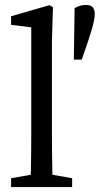

<svg xmlns="http://www.w3.org/2000/svg" viewBox="-20 -760 405 780"><path d="M25 -694 181 -739 195 -731 191 -589V-210Q191 -170 191.5 -130Q192 -90 193 -50L273 -36V0H25V-36L105 -50Q106 -91 106.5 -130.5Q107 -170 107 -210V-649L25 -659ZM329 -740Q349 -740 357 -730Q365 -720 365 -703Q365 -692 362 -677Q359 -662 354 -644.5Q349 -627 343 -608.5Q337 -590 331 -572L312 -518H280L283 -727Q306 -740 329 -740Z"/></svg>

Font: Source Serif Pro
Style: Regular
Weight: 400
Designer: Frank Grießhammer
Foundry: Adobe Systems Incorporated
Version: Version 2.000;PS 1.000;hotconv 16.6.51;makeotf.lib2.5.65220